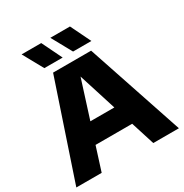

<svg xmlns="http://www.w3.org/2000/svg" viewBox="-211 -1115 1226 1279"><g transform="rotate(-30 402.0 -475.0)"><path d="M7 0 255.5 -740H548L796 0H599L391.5 -655H410L202 0ZM209 -181.5 254 -335H548.5L592.5 -181.5ZM441 -795 355.5 -950H506.5L582 -795ZM220 -795 134.5 -950H285.5L361 -795Z"/></g></svg>

Font: Encode Sans SC SemiExpanded ExtraBold
Style: Regular
Weight: 800
Width: 6
Designer: Multiple Designers
Foundry: Impallari Type
Version: Version 3.002